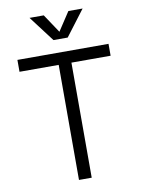

<svg xmlns="http://www.w3.org/2000/svg" viewBox="-104 -1059 833 1129"><g transform="rotate(-10 312.0 -494.5)"><path d="M40 0ZM584 -687H350V0H274V-687H40V-758H584ZM470 -989 354 -836H269L153 -989H238L312 -878L385 -989Z"/></g></svg>

Font: Biryani Light
Style: Regular
Weight: 300
Designer: Dan Reynolds and Mathieu Réguer
Foundry: Dan Reynolds and Mathieu Réguer
Version: Version 1.004; ttfautohint (v1.1) -l 5 -r 5 -G 72 -x 0 -D la